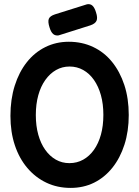

<svg xmlns="http://www.w3.org/2000/svg" viewBox="-20 -901 680 938"><path d="M325 17Q260 17 206.5 -8.5Q153 -34 113.5 -80.5Q74 -127 52.5 -191.5Q31 -256 31 -335Q31 -416 52 -482.5Q73 -549 111 -597Q149 -645 201.5 -671Q254 -697 316 -697Q381 -697 435 -671.5Q489 -646 527.5 -598.5Q566 -551 587.5 -485.5Q609 -420 609 -339Q609 -260 588 -194.5Q567 -129 529 -81.5Q491 -34 439.5 -8.5Q388 17 325 17ZM319 -104Q356 -104 386.5 -121Q417 -138 439 -169Q461 -200 473 -243Q485 -286 485 -340Q485 -393 473 -436Q461 -479 439 -510.5Q417 -542 386.5 -559Q356 -576 320 -576Q284 -576 254 -559Q224 -542 201.5 -510.5Q179 -479 167 -435.5Q155 -392 155 -339Q155 -286 167 -243Q179 -200 201 -169Q223 -138 253 -121Q283 -104 319 -104ZM266 -728Q250 -726 239.5 -735Q229 -744 222 -767Q213 -795 218.5 -809Q224 -823 249 -831L405 -880Q421 -883 431.5 -873.5Q442 -864 449 -841Q458 -814 451.5 -799.5Q445 -785 421 -777Z"/></svg>

Font: Fredoka SemiCondensed Medium
Style: Regular
Weight: 500
Width: 4
Designer: Ben Nathan
Foundry: Milena B. Brandão, Ben Nathan
Version: Version 2.001